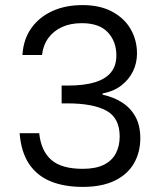

<svg xmlns="http://www.w3.org/2000/svg" viewBox="-20 -727 639 754"><path d="M68 -511Q72 -573 103 -616.5Q134 -660 185.5 -683.5Q237 -707 304 -707Q373 -707 421 -681Q469 -655 493.5 -612Q518 -569 518 -517Q518 -479 502 -446.5Q486 -414 456 -391Q426 -368 383 -360V-355Q426 -346 459.5 -324.5Q493 -303 512 -268.5Q531 -234 531 -184Q531 -129 506 -85.5Q481 -42 430.5 -17.5Q380 7 305 7Q232 7 178.5 -15Q125 -37 94 -83.5Q63 -130 57 -204H134Q141 -135 181 -99.5Q221 -64 305 -64Q355 -64 387 -79.5Q419 -95 434.5 -124Q450 -153 450 -191Q450 -264 397.5 -292.5Q345 -321 245 -321H222V-391H246Q311 -391 353 -404Q395 -417 416 -443Q437 -469 437 -509Q437 -564 403.5 -600Q370 -636 301 -636Q257 -636 224 -621Q191 -606 170.5 -578.5Q150 -551 145 -511Z"/></svg>

Font: Albert Sans
Style: Regular
Weight: 400
Designer: Andreas Rasmussen
Foundry: a.Foundry
Version: Version 1.025